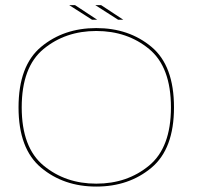

<svg xmlns="http://www.w3.org/2000/svg" viewBox="-20 -700 757 725"><path d="M343.5 4.5Q467 4.5 552 -66.8Q637 -138 637 -294.5Q637 -452 552 -523Q467 -594 343.5 -594Q220.5 -594 135.2 -523Q50 -452 50 -294.5Q50 -138 135.2 -66.8Q220.5 4.5 343.5 4.5ZM343.5 -6.5Q227 -6.5 144.5 -74.8Q62 -143 62 -294.5Q62 -447 144.5 -515Q227 -583 343.5 -583Q460.5 -583 543 -515Q625.5 -447 625.5 -294.5Q625.5 -143 543 -74.8Q460.5 -6.5 343.5 -6.5ZM426 -625.5H445.5L362 -680.5H340ZM327.5 -625.5H347L263.5 -680.5H241.5Z"/></svg>

Font: Anybody Expanded Thin
Style: Regular
Weight: 250
Width: 7
Version: Version 1.113;gftools[0.9.25]